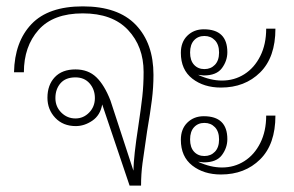

<svg xmlns="http://www.w3.org/2000/svg" viewBox="-20 -583 923 603"><path d="M301 -255Q295 -221 270 -204Q245 -187 218 -187Q178 -187 153.5 -213Q129 -239 129 -276Q129 -316 152 -340.5Q175 -365 217 -365Q257 -365 282.5 -340.5Q308 -316 327 -267L399 -47Q400 -94 414 -184Q423 -244 427 -280Q431 -316 431 -357Q431 -437 382 -489Q333 -541 240 -541Q147 -541 101 -489Q55 -437 55 -356H24Q26 -452 79 -507.5Q132 -563 240 -563Q351 -563 406.5 -505Q462 -447 462 -348Q462 -309 457 -269Q452 -229 442 -171Q432 -104 427.5 -70Q423 -36 423 0H387ZM278 -275Q278 -302 261.5 -321Q245 -340 217 -340Q186 -340 170 -321.5Q154 -303 154 -275Q154 -248 172.5 -229.5Q191 -211 217 -211Q242 -211 260 -229.5Q278 -248 278 -275Z M548 -417Q548 -451 568.5 -471Q589 -491 620 -491Q694 -491 694 -419Q694 -392 677 -369Q660 -346 620 -346Q618 -346 602 -348Q641 -330 677 -330Q716 -330 747.5 -350Q779 -370 797.5 -407Q816 -444 816 -493H845Q845 -403 797 -355.5Q749 -308 674 -308Q620 -308 584 -336Q548 -364 548 -417ZM668 -418Q668 -443 655 -456.5Q642 -470 622 -470Q602 -470 589.5 -456.5Q577 -443 577 -418Q577 -393 589.5 -379.5Q602 -366 622 -366Q642 -366 655 -379.5Q668 -393 668 -418ZM548 -144Q548 -178 568.5 -198Q589 -218 620 -218Q694 -218 694 -146Q694 -119 677 -96Q660 -73 620 -73Q618 -73 602 -75Q641 -57 677 -57Q716 -57 747.5 -77Q779 -97 797.5 -134Q816 -171 816 -220H845Q845 -130 797 -82.5Q749 -35 674 -35Q620 -35 584 -63Q548 -91 548 -144ZM668 -145Q668 -170 655 -183.5Q642 -197 622 -197Q602 -197 589.5 -183.5Q577 -170 577 -145Q577 -120 589.5 -106.5Q602 -93 622 -93Q642 -93 655 -106.5Q668 -120 668 -145Z"/></svg>

Font: Taviraj Thin
Style: Regular
Weight: 100
Designer: Katatrad Team
Foundry: CadsonDemak
Version: Version 1.030